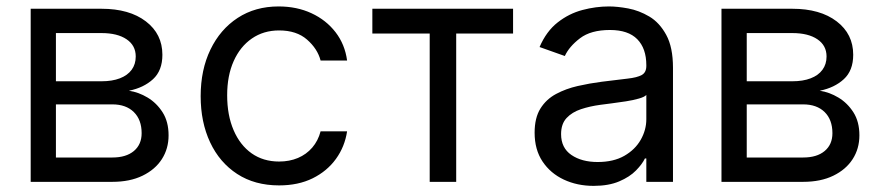

<svg xmlns="http://www.w3.org/2000/svg" viewBox="-20 -573 2778 605"><path d="M76.7 0V-545.4H299.8Q387.7 -545.4 439.7 -505.6Q491.7 -465.8 491.7 -400.4Q491.7 -350.6 462.2 -323.5Q432.6 -296.4 386.2 -287.1Q416.5 -282.7 445.1 -265.6Q473.6 -248.5 492.4 -219Q511.2 -189.5 511.2 -146.5Q511.2 -104.5 490 -71.5Q468.8 -38.6 429 -19.3Q389.2 0 334 0ZM156.2 -76.7H334Q377.4 -76.7 401.9 -97.2Q426.3 -117.7 426.3 -153.3Q426.3 -195.8 401.6 -220Q377 -244.1 334 -244.1H156.2ZM156.2 -316.9H299.8Q333.5 -316.9 357.7 -326.2Q381.8 -335.4 394.8 -353Q407.7 -370.6 407.7 -395Q407.7 -429.7 378.9 -449.2Q350.1 -468.8 299.8 -468.8H156.2Z M859.4 11.2Q782.7 11.2 727.3 -24.9Q671.9 -61 642.1 -124.5Q612.3 -188 612.3 -270Q612.3 -353 643.1 -416.7Q673.8 -480.5 729 -516.6Q784.2 -552.7 857.9 -552.7Q915.5 -552.7 961.7 -531.2Q1007.8 -509.8 1037.4 -471.4Q1066.9 -433.1 1073.7 -382.3H990.2Q980.5 -419.4 947.5 -448.2Q914.6 -477.1 859.4 -477.1Q810.5 -477.1 773.7 -451.7Q736.8 -426.3 716.3 -380.4Q695.8 -334.5 695.8 -272.9Q695.8 -210 716.1 -162.8Q736.3 -115.7 772.9 -89.8Q809.6 -64 859.4 -64Q892.1 -64 918.7 -75.2Q945.3 -86.4 963.9 -107.9Q982.4 -129.4 990.2 -159.2H1073.7Q1066.4 -110.8 1038.6 -72.3Q1010.7 -33.7 965.3 -11.2Q919.9 11.2 859.4 11.2Z M1153.3 -467.3V-545.4H1596.7V-467.3H1417.5V0H1334V-467.3Z M1850.6 12.7Q1798.8 12.7 1756.6 -7.1Q1714.4 -26.9 1689.5 -64.2Q1664.6 -101.6 1664.6 -154.8Q1664.6 -201.7 1682.9 -231Q1701.2 -260.3 1732.2 -276.9Q1763.2 -293.5 1800.5 -302Q1837.9 -310.5 1876 -315.4Q1925.8 -321.8 1956.8 -325.2Q1987.8 -328.6 2002.2 -336.7Q2016.6 -344.7 2016.6 -365.2V-367.7Q2016.6 -420.4 1988 -449.5Q1959.5 -478.5 1901.9 -478.5Q1841.8 -478.5 1807.6 -452.4Q1773.4 -426.3 1759.8 -396.5L1680.2 -424.8Q1701.7 -474.6 1737.3 -502.4Q1772.9 -530.3 1815.2 -541.5Q1857.4 -552.7 1898.9 -552.7Q1925.3 -552.7 1959.5 -546.4Q1993.7 -540 2025.9 -521Q2058.1 -502 2079.3 -463.1Q2100.6 -424.3 2100.6 -359.4V0H2016.6V-73.7H2012.2Q2003.9 -56.2 1984.1 -35.9Q1964.4 -15.6 1931.2 -1.5Q1897.9 12.7 1850.6 12.7ZM1863.3 -62.5Q1913.1 -62.5 1947.3 -82Q1981.4 -101.6 1999 -132.6Q2016.6 -163.6 2016.6 -197.3V-273.9Q2011.2 -267.6 1993.4 -262.5Q1975.6 -257.3 1952.4 -253.7Q1929.2 -250 1907.2 -247.3Q1885.3 -244.6 1871.6 -242.7Q1838.9 -238.3 1810.8 -229Q1782.7 -219.7 1765.4 -201.2Q1748 -182.6 1748 -150.4Q1748 -106.9 1780.5 -84.7Q1813 -62.5 1863.3 -62.5Z M2253.4 0V-545.4H2476.6Q2564.5 -545.4 2616.5 -505.6Q2668.5 -465.8 2668.5 -400.4Q2668.5 -350.6 2638.9 -323.5Q2609.4 -296.4 2563 -287.1Q2593.3 -282.7 2621.8 -265.6Q2650.4 -248.5 2669.2 -219Q2688 -189.5 2688 -146.5Q2688 -104.5 2666.7 -71.5Q2645.5 -38.6 2605.7 -19.3Q2565.9 0 2510.7 0ZM2333 -76.7H2510.7Q2554.2 -76.7 2578.6 -97.2Q2603 -117.7 2603 -153.3Q2603 -195.8 2578.4 -220Q2553.7 -244.1 2510.7 -244.1H2333ZM2333 -316.9H2476.6Q2510.3 -316.9 2534.4 -326.2Q2558.6 -335.4 2571.5 -353Q2584.5 -370.6 2584.5 -395Q2584.5 -429.7 2555.7 -449.2Q2526.9 -468.8 2476.6 -468.8H2333Z"/></svg>

Font: Sahel VF Regular
Style: Regular
Weight: 400
Foundry: Saber Rastikerdar (saber.rastikerdar@gmail.com)
Version: Version 3.4.0